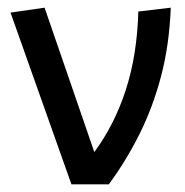

<svg xmlns="http://www.w3.org/2000/svg" viewBox="-20 -480 483 500"><path d="M166 0 7.4 -447.2 96.1 -460 225.6 -84Q278.4 -155.4 307.8 -246.5Q337.2 -337.6 340.2 -450L424.7 -460Q421 -363.2 399.5 -281.6Q377.9 -200.1 343.2 -130.7Q308.5 -61.3 263.4 0Z"/></svg>

Font: Ancizar Sans Thin
Style: Regular
Weight: 100
Designer: Cesar Puertas, Viviana Monsalve, Julian Moncada, Julian Prieto, Jose Castro, Mariel Hernandez, Felipe Aragon, Sara Alarc
Version: Version 8.100